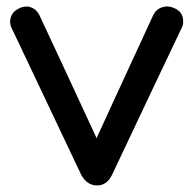

<svg xmlns="http://www.w3.org/2000/svg" viewBox="-20 -565 588 584"><path d="M275.4 -1Q244.1 -1 226.6 -34.2Q156.2 -182.6 14.6 -481.4Q10.7 -490.2 10.7 -500Q10.7 -506.8 13.7 -514.6Q19.5 -531.2 39.1 -540Q48.8 -544.9 59.6 -544.9Q66.4 -545.9 73.2 -543Q90.8 -537.1 99.6 -519.5Q166 -377.9 297.9 -92.8Q286.1 -92.8 250 -92.8Q298.8 -200.2 446.3 -519.5Q455.1 -537.1 473.6 -543Q492.2 -548.8 510.7 -540Q529.3 -532.2 535.2 -514.6Q537.1 -507.8 537.1 -501Q538.1 -491.2 533.2 -481.4Q461.9 -332 321.3 -34.2Q305.7 -1 275.4 -1Z"/></svg>

Font: Abed
Style: Bold
Weight: 700
Designer: Johan Aakerlund
Version: Version 3.105